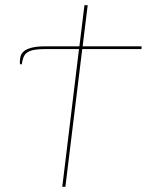

<svg xmlns="http://www.w3.org/2000/svg" viewBox="-20 -720 574 740"><path d="M286 -541.5 305.5 -700H318L298.5 -541.5H526L525 -531H297L232 0H220L284.5 -531H157.5Q130 -531 112.8 -528Q95.5 -525 85.5 -518.2Q75.5 -511.5 70.8 -500Q66 -488.5 64 -472H61Q59 -472 57.8 -473.2Q56.5 -474.5 56.5 -479.5Q56.5 -491.5 59.2 -502.8Q62 -514 72.5 -522.8Q83 -531.5 103.2 -536.5Q123.5 -541.5 158.5 -541.5Z"/></svg>

Font: Lato Hairline
Style: Italic
Weight: 100
Italic angle: -7°
Designer: Lukasz Dziedzic
Foundry: tyPoland Lukasz Dziedzic
Version: Version 2.007; 2014-02-27